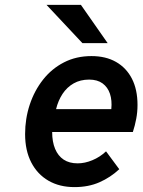

<svg xmlns="http://www.w3.org/2000/svg" viewBox="-20 -752 582 784"><path d="M284 12Q223 12 177.8 -14.2Q132.5 -40.5 107.5 -89Q82.5 -137.5 82.5 -204.5Q82.5 -267.5 101.5 -324.8Q120.5 -382 155.8 -426.8Q191 -471.5 241 -497.2Q291 -523 353.5 -523Q412 -523 454 -499Q496 -475 518.8 -430.5Q541.5 -386 541.5 -323.5Q541.5 -294 536.2 -266.5Q531 -239 522.5 -213H193Q193 -173 205 -144.2Q217 -115.5 240 -100.2Q263 -85 297 -85Q326.5 -85 357.2 -97.8Q388 -110.5 413 -134L467 -61Q431 -27.5 386.2 -7.8Q341.5 12 284 12ZM209 -306.5H434.5Q438 -342 429 -369Q420 -396 398.8 -411.5Q377.5 -427 344 -427Q308 -427 280.8 -411.5Q253.5 -396 235.5 -368.8Q217.5 -341.5 209 -306.5ZM316.5 -576 170 -732H310.5L419.5 -576Z"/></svg>

Font: Overpass SemiBold
Style: Italic
Weight: 600
Italic angle: -10°
Designer: Delve Withrington, Dave Bailey, Thomas Jockin
Foundry: Delve Fonts LLC
Version: Version 4.000